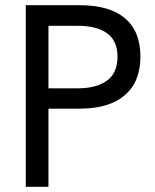

<svg xmlns="http://www.w3.org/2000/svg" viewBox="-20 -717 594 737"><path d="M79 0V-697H287Q400 -697 459.5 -647Q519 -597 519 -500Q519 -403 459 -351.5Q399 -300 287 -300H166V0ZM166 -378H278Q350 -378 390.5 -407.5Q431 -437 431 -499Q431 -560 391.5 -589Q352 -618 278 -618H166Z"/></svg>

Font: Hanken Grotesk
Style: Regular
Weight: 400
Designer: Alfredo Marco Pradil
Foundry: Hanken Design Co.
Version: Version 3.013